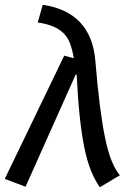

<svg xmlns="http://www.w3.org/2000/svg" viewBox="-39 -772 559 804"><path d="M230 -539 270 -528Q264 -564 254.5 -589.5Q245 -615 227.5 -632.5Q210 -650 184 -661Q158 -672 119 -678L140 -752Q342 -722 360 -520Q369 -412 379 -332.5Q389 -253 401 -195Q413 -137 428 -99.5Q443 -62 463 -38L379 12Q358 -18 342 -57.5Q326 -97 314.5 -152.5Q303 -208 295 -283Q287 -358 282 -460H278L68 10L-19 -23Z"/></svg>

Font: Yekcdsyqcyvpieeyorgstswgcgt
Style: Regular
Weight: 400
Italic angle: -8°
Designer: Carrois Corporate & Edenspiekermann
Foundry: Carrois Corporate GbR & Edenspiekermann AG
Version: Version 2.001